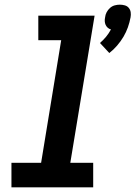

<svg xmlns="http://www.w3.org/2000/svg" viewBox="-20 -802 580 822"><path d="M448 -575 408 -618Q422 -630 434 -644.5Q446 -659 455 -676Q447 -678 441 -683.5Q435 -689 432 -696Q429 -703 428.5 -711Q428 -719 430 -728Q431 -739 436.5 -749.5Q442 -760 451 -768Q460 -776 471 -779Q482 -782 493 -782Q504 -782 514.5 -779Q525 -776 531.5 -768Q538 -760 539.5 -749.5Q541 -739 539 -728Q535 -706 527.5 -685Q520 -664 508.5 -644.5Q497 -625 481.5 -607Q466 -589 448 -575ZM29 0V-105H156L242 -630H144V-735H385L281 -105H379V0Z"/></svg>

Font: Iosevka Curly Slab XBdObl
Style: Regular
Weight: 800
Italic angle: -9°
Monospace: yes
Designer: Belleve Invis
Foundry: Belleve Invis
Version: Version 11.1.0; ttfautohint (v1.8.3)